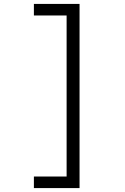

<svg xmlns="http://www.w3.org/2000/svg" viewBox="-20 -850 640 980"><path d="M153 110H386V-830H153V-771H320V51H153Z"/></svg>

Font: JetBrains Mono ExtraLight
Style: Regular
Weight: 240
Monospace: yes
Designer: Philipp Nurullin, Konstantin Bulenkov
Foundry: JetBrains
Version: Version 2.305